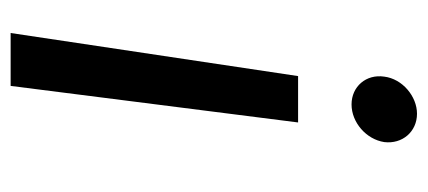

<svg xmlns="http://www.w3.org/2000/svg" viewBox="-236 -548 785 352"><g transform="rotate(-90 156.0 -372.5)"><path d="M107 -218H192L271 -745H174ZM71 -60C67 -27 90 0 123 0C155 0 187 -27 191 -60C196 -93 173 -120 140 -120C107 -120 76 -93 71 -60Z"/></g></svg>

Font: Mluvka Medium
Style: Italic
Weight: 500
Italic angle: -8°
Designer: Modified by Jiří Krblich, Original typeface by Gumpita Rahayu
Foundry: Gumpita Rahayu & Jiří Krblich
Version: Version 2.000;Glyphs 3.1.1 (3134)